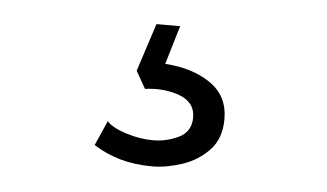

<svg xmlns="http://www.w3.org/2000/svg" viewBox="-31 -63 563 331"><g transform="rotate(5 250.0 102.5)"><path d="M242 225Q212 225 186.5 217.8Q161 210.5 140 197L159 154Q168 164.5 192 172.2Q216 180 240 180Q262.5 180 283.8 169.8Q305 159.5 305 135Q305 108.5 277.8 98.5Q250.5 88.5 218 93L201 63L228 -20H269L249 47Q296.5 50 327.8 71.5Q359 93 359 133Q359 167 339.5 187.2Q320 207.5 292.8 216.2Q265.5 225 242 225Z"/></g></svg>

Font: Geologica Roman Thin
Style: Regular
Weight: 250
Designer: Sindre Bremnes, Frode Helland
Foundry: Monokrom Skriftforlag AS
Version: Version 1.010;gftools[0.9.28]